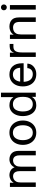

<svg xmlns="http://www.w3.org/2000/svg" viewBox="1536 -2276 750 3861"><g transform="rotate(-90 1910.5 -345.0)"><path d="M82 0V-520H167V-443Q194 -490 236.5 -510Q279 -530 316 -530Q372 -530 414.5 -505Q457 -480 477 -427Q493 -464 520 -487Q547 -510 577 -520Q607 -530 634 -530Q710 -530 759 -484.5Q808 -439 808 -340V0H718V-320Q718 -372 704 -402Q690 -432 667 -444.5Q644 -457 617 -457Q586 -457 557 -443Q528 -429 509 -395Q490 -361 490 -301V0H400V-320Q400 -372 386 -402Q372 -432 349 -444.5Q326 -457 299 -457Q268 -457 239 -443Q210 -429 191 -395Q172 -361 172 -301V0Z M1173 10Q1098 10 1043 -25Q988 -60 958 -121Q928 -182 928 -260Q928 -338 958 -399Q988 -460 1043 -495Q1098 -530 1173 -530Q1249 -530 1303.5 -495Q1358 -460 1388 -399Q1418 -338 1418 -260Q1418 -182 1388 -121Q1358 -60 1303.5 -25Q1249 10 1173 10ZM1173 -60Q1246 -60 1284.5 -115.5Q1323 -171 1323 -260Q1323 -349 1284.5 -404.5Q1246 -460 1173 -460Q1100 -460 1061.5 -404.5Q1023 -349 1023 -260Q1023 -171 1061.5 -115.5Q1100 -60 1173 -60Z M1726 10Q1656 10 1607 -25.5Q1558 -61 1532.5 -122.5Q1507 -184 1507 -261Q1507 -337 1532.5 -397.5Q1558 -458 1607 -494Q1656 -530 1726 -530Q1835 -530 1888 -450V-700H1978V0H1893V-78Q1841 10 1726 10ZM1747 -60Q1811 -60 1852.5 -105.5Q1894 -151 1894 -260Q1894 -369 1852.5 -414.5Q1811 -460 1747 -460Q1669 -460 1634.5 -404Q1600 -348 1600 -261Q1600 -166 1636.5 -113Q1673 -60 1747 -60Z M2350 10Q2275 10 2219.5 -23Q2164 -56 2134 -117Q2104 -178 2104 -260Q2104 -343 2134 -403.5Q2164 -464 2218 -497Q2272 -530 2344 -530Q2451 -530 2510 -463Q2569 -396 2569 -277V-244H2196Q2200 -155 2239.5 -107.5Q2279 -60 2350 -60Q2404 -60 2436 -89Q2468 -118 2472 -170H2562Q2561 -118 2532.5 -77.5Q2504 -37 2457 -13.5Q2410 10 2350 10ZM2344 -460Q2285 -460 2247.5 -422.5Q2210 -385 2200 -314H2479Q2475 -382 2440.5 -421Q2406 -460 2344 -460Z M2697 0V-520H2782V-431Q2795 -480 2828.5 -502.5Q2862 -525 2908 -525H2958V-450H2903Q2842 -450 2814.5 -409.5Q2787 -369 2787 -282V0Z M3059 0V-520H3144V-443Q3171 -490 3215 -510Q3259 -530 3305 -530Q3390 -530 3440.5 -484.5Q3491 -439 3491 -340V0H3401V-320Q3401 -398 3369.5 -427.5Q3338 -457 3288 -457Q3251 -457 3219.5 -443Q3188 -429 3168.5 -395Q3149 -361 3149 -301V0Z M3649 0V-520H3739V0ZM3694 -583Q3669 -583 3652 -599.5Q3635 -616 3635 -642Q3635 -668 3652 -684Q3669 -700 3694 -700Q3718 -700 3735 -684Q3752 -668 3752 -642Q3752 -616 3735 -599.5Q3718 -583 3694 -583Z"/></g></svg>

Font: Hedvig Letters Sans
Style: Regular
Weight: 400
Designer: Alexander Örn & Tor Weibull
Foundry: Kanon Foundry
Version: Version 1.000; ttfautohint (v1.8.4.7-5d5b)